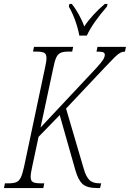

<svg xmlns="http://www.w3.org/2000/svg" viewBox="-42 -951 657 971"><path d="M-22 0 -17 -24H4Q27 -24 41 -30Q55 -36 63.5 -54Q72 -72 80 -109L185 -605Q189 -623 191 -635.5Q193 -648 193 -657Q193 -678 181.5 -684Q170 -690 145 -690H125L130 -714H328L323 -690H302Q279 -690 265 -684Q251 -678 242.5 -660Q234 -642 227 -605L163 -306L446 -608Q470 -634 479 -648.5Q488 -663 488 -674Q488 -683 480 -686.5Q472 -690 446 -690L451 -714H595L590 -690Q578 -690 567 -684.5Q556 -679 539 -662.5Q522 -646 491 -613L292 -402L382 -96Q392 -60 409 -42Q426 -24 460 -24H470L464 0H450Q398 0 375.5 -20.5Q353 -41 339 -91L260 -369L153 -259L121 -109Q113 -73 113 -57Q113 -36 125 -30Q137 -24 161 -24H182L177 0ZM359 -771Q353 -806 339 -845.5Q325 -885 306 -918L309 -931H321Q340 -908 357.5 -876Q375 -844 384 -817Q403 -846 430.5 -876Q458 -906 488 -931H502L499 -918Q467 -881 440.5 -844Q414 -807 397 -771Z"/></svg>

Font: Noto Serif ExtraCondensed ExtraLight
Style: Italic
Weight: 200
Width: 2
Italic angle: -12°
Designer: Monotype Design Team
Foundry: Monotype Imaging Inc.
Version: Version 2.014; ttfautohint (v1.8.4.7-5d5b)